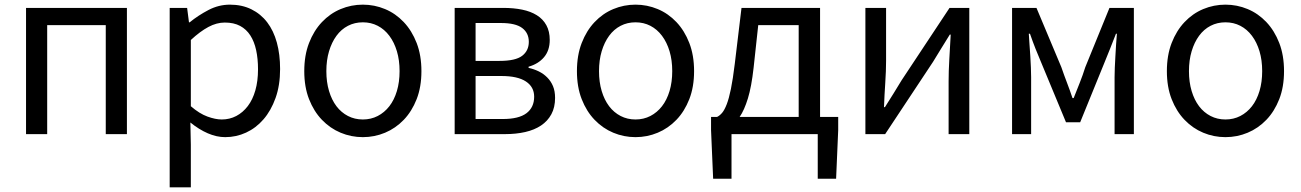

<svg xmlns="http://www.w3.org/2000/svg" viewBox="-20 -577 5595 826"><path d="M92 -543H526V0H435V-469H183V0H92Z M710 -543H785L793 -481H796Q833 -511 877 -534Q921 -557 969 -557Q1021 -557 1061.5 -537Q1102 -517 1129.5 -481Q1157 -445 1171 -394Q1185 -343 1185 -280Q1185 -210 1165.5 -155.5Q1146 -101 1113.5 -63.5Q1081 -26 1038.5 -6.5Q996 13 949 13Q912 13 874 -3.5Q836 -20 799 -50L801 45V229H710ZM934 -63Q968 -63 996.5 -78Q1025 -93 1046 -120.5Q1067 -148 1078.5 -188Q1090 -228 1090 -279Q1090 -324 1082 -361Q1074 -398 1057 -424.5Q1040 -451 1013 -465.5Q986 -480 947 -480Q912 -480 876.5 -461Q841 -442 801 -405V-120Q838 -88 872.5 -75.5Q907 -63 934 -63Z M1541 13Q1491 13 1445.5 -6Q1400 -25 1365 -61.5Q1330 -98 1309.5 -150.5Q1289 -203 1289 -271Q1289 -339 1309.5 -392Q1330 -445 1365 -482Q1400 -519 1445.5 -538Q1491 -557 1541 -557Q1591 -557 1636.5 -538Q1682 -519 1717 -482Q1752 -445 1772.5 -392Q1793 -339 1793 -271Q1793 -203 1772.5 -150.5Q1752 -98 1717 -61.5Q1682 -25 1636.5 -6Q1591 13 1541 13ZM1541 -63Q1576 -63 1605 -78Q1634 -93 1655 -120Q1676 -147 1687.5 -185.5Q1699 -224 1699 -271Q1699 -318 1687.5 -356.5Q1676 -395 1655 -423Q1634 -451 1605 -466Q1576 -481 1541 -481Q1506 -481 1477 -466Q1448 -451 1427.5 -423Q1407 -395 1395.5 -356.5Q1384 -318 1384 -271Q1384 -224 1395.5 -185.5Q1407 -147 1427.5 -120Q1448 -93 1477 -78Q1506 -63 1541 -63Z M1936 -543H2145Q2190 -543 2226.5 -535.5Q2263 -528 2289.5 -511.5Q2316 -495 2330.5 -468.5Q2345 -442 2345 -405Q2345 -360 2320.5 -331Q2296 -302 2254 -290V-285Q2277 -280 2297.5 -270Q2318 -260 2334 -244Q2350 -228 2359 -206.5Q2368 -185 2368 -156Q2368 -115 2352 -85.5Q2336 -56 2307.5 -37Q2279 -18 2239.5 -9Q2200 0 2153 0H1936ZM2129 -315Q2198 -315 2226.5 -337Q2255 -359 2255 -397Q2255 -435 2226.5 -456.5Q2198 -478 2135 -478H2026V-315ZM2143 -65Q2212 -65 2245 -90Q2278 -115 2278 -161Q2278 -203 2242.5 -226.5Q2207 -250 2137 -250H2026V-65Z M2714 13Q2664 13 2618.5 -6Q2573 -25 2538 -61.5Q2503 -98 2482.5 -150.5Q2462 -203 2462 -271Q2462 -339 2482.5 -392Q2503 -445 2538 -482Q2573 -519 2618.5 -538Q2664 -557 2714 -557Q2764 -557 2809.5 -538Q2855 -519 2890 -482Q2925 -445 2945.5 -392Q2966 -339 2966 -271Q2966 -203 2945.5 -150.5Q2925 -98 2890 -61.5Q2855 -25 2809.5 -6Q2764 13 2714 13ZM2714 -63Q2749 -63 2778 -78Q2807 -93 2828 -120Q2849 -147 2860.5 -185.5Q2872 -224 2872 -271Q2872 -318 2860.5 -356.5Q2849 -395 2828 -423Q2807 -451 2778 -466Q2749 -481 2714 -481Q2679 -481 2650 -466Q2621 -451 2600.5 -423Q2580 -395 2568.5 -356.5Q2557 -318 2557 -271Q2557 -224 2568.5 -185.5Q2580 -147 2600.5 -120Q2621 -93 2650 -78Q2679 -63 2714 -63Z M3222 -285Q3213 -204 3197.5 -153.5Q3182 -103 3162 -74H3416V-469H3242ZM3586 -74V-17L3577 192H3498V0H3127V192H3048L3039 -17V-74H3065Q3077 -80 3087 -92Q3097 -104 3106.5 -128.5Q3116 -153 3124.5 -194.5Q3133 -236 3141 -302L3170 -543H3508V-74Z M3703 -543H3792V-316Q3792 -273 3788.5 -221Q3785 -169 3783 -116H3787Q3803 -141 3823.5 -174Q3844 -207 3859 -232L4065 -543H4150V0H4061V-227Q4061 -270 4064 -322Q4067 -374 4070 -428H4066Q4050 -402 4029.5 -369Q4009 -336 3994 -311L3788 0H3703Z M4334 -543H4439L4546 -288Q4558 -253 4570.5 -220.5Q4583 -188 4594 -155H4599Q4612 -188 4625 -220.5Q4638 -253 4649 -288L4753 -543H4858V0H4775V-245Q4775 -263 4776 -286.5Q4777 -310 4778.5 -335.5Q4780 -361 4781.5 -386Q4783 -411 4785 -432H4781Q4769 -400 4755.5 -367Q4742 -334 4730 -304L4627 -51H4566L4461 -304Q4448 -334 4435 -367Q4422 -400 4411 -432H4406Q4407 -411 4409 -386Q4411 -361 4412.5 -335.5Q4414 -310 4415 -286.5Q4416 -263 4416 -245V0H4334Z M5252 13Q5202 13 5156.5 -6Q5111 -25 5076 -61.5Q5041 -98 5020.5 -150.5Q5000 -203 5000 -271Q5000 -339 5020.5 -392Q5041 -445 5076 -482Q5111 -519 5156.5 -538Q5202 -557 5252 -557Q5302 -557 5347.5 -538Q5393 -519 5428 -482Q5463 -445 5483.5 -392Q5504 -339 5504 -271Q5504 -203 5483.5 -150.5Q5463 -98 5428 -61.5Q5393 -25 5347.5 -6Q5302 13 5252 13ZM5252 -63Q5287 -63 5316 -78Q5345 -93 5366 -120Q5387 -147 5398.5 -185.5Q5410 -224 5410 -271Q5410 -318 5398.5 -356.5Q5387 -395 5366 -423Q5345 -451 5316 -466Q5287 -481 5252 -481Q5217 -481 5188 -466Q5159 -451 5138.5 -423Q5118 -395 5106.5 -356.5Q5095 -318 5095 -271Q5095 -224 5106.5 -185.5Q5118 -147 5138.5 -120Q5159 -93 5188 -78Q5217 -63 5252 -63Z"/></svg>

Font: SpoqaHanSans-Regular
Style: Regular
Weight: 400
Designer: [Spoqa Han Sans] Dong-huui Kim \uAE40 \uB3D9 \uD718  Younghwa Kang \uAC15 \uC601 \uD654  [Noto Sans] Ryoko NISHIZUKA \u8
Foundry: Spoqa (http://www.spoqa-han-sans.com)
Version: Version 2.000